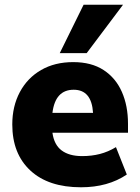

<svg xmlns="http://www.w3.org/2000/svg" viewBox="-20 -782 592 813"><path d="M323 11Q185 11 108.5 -60Q32 -131 32 -255Q32 -332 64 -392Q96 -452 154 -485.5Q212 -519 290 -519Q367 -519 418.5 -485.5Q470 -452 496 -393Q522 -334 522 -258V-220H202Q209 -169 241 -145Q273 -121 328 -121Q368 -121 403 -130Q438 -139 471 -159L517 -43Q437 11 323 11ZM292 -402Q214 -402 202 -304H374Q368 -402 292 -402ZM233 -557 334 -762H501L347 -557Z"/></svg>

Font: Mulish Black
Style: Regular
Weight: 900
Designer: Vernon Adams
Foundry: Vernon Adams
Version: Version 3.603; ttfautohint (v1.8.3)